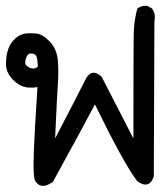

<svg xmlns="http://www.w3.org/2000/svg" viewBox="-21 -416 541 643"><path d="M104.5 -124.5Q94.7 -122.6 86.2 -122.6Q77.6 -122.6 71.8 -123Q45.4 -125.5 22 -149.4Q-1 -172.9 -1 -202.1Q-1 -203.6 -1 -205.1Q0 -233.9 6.8 -252Q13.7 -272 29.5 -286.6Q45.4 -301.3 64.5 -303.7Q73.2 -304.7 82.3 -304.7Q91.3 -304.7 101.1 -303.7Q122.1 -301.3 146 -276.4Q169.9 -251.5 172.9 -210.9Q174.3 -191.9 174.3 -173.1Q174.3 -154.3 172.4 -128.9Q170.4 -103.5 163.6 47.4Q240.7 -100.1 268.6 -156.2Q279.3 -172.4 293 -172.4Q305.7 -172.4 319.8 -158.2L425.8 47.9Q425.8 -277.3 427.2 -313Q428.7 -348.6 438.5 -386.2L440.4 -388.2Q451.2 -396.5 466.3 -396.5Q468.3 -396.5 472.2 -396.5L487.8 -387.7L488.8 -386.2Q497.6 -374.5 497.6 -358.4Q497.6 -352.1 496.1 -344.7L494.1 173.8Q485.8 202.1 465.8 202.1Q453.6 202.1 438 189.9Q393.1 130.9 296.9 -66.4Q268.6 -11.7 156.2 192.9L154.8 193.8Q136.7 206.5 123 206.5Q111.8 206.5 103.5 198.2Q98.6 193.8 95.2 186.5Q91.3 172.4 91.3 134.3Q91.3 96.2 96.4 6.8Q101.6 -82.5 104.5 -124.5ZM90.8 -186.5Q98.6 -186.5 105.5 -192.9Q105 -217.3 101.1 -227.1Q96.7 -236.8 84 -236.8Q79.1 -236.8 76.7 -235.8Q74.2 -234.9 72.8 -233.2Q71.3 -231.4 70.3 -230Q67.4 -225.6 65.4 -219.2Q63.5 -212.9 63.5 -206.5Q63.5 -199.7 68.4 -195.8Q78.6 -186.5 90.8 -186.5Z"/></svg>

Font: Bakudai
Style: Bold
Weight: 700
Version: Version 1.48